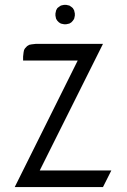

<svg xmlns="http://www.w3.org/2000/svg" viewBox="-20 -763 519 783"><path d="M40 0 296.9 -516.1H74.2V-532.2L76.2 -549.8L78.1 -559.1L82 -565.9L90.8 -575.2L99.1 -580.1L107.9 -582L125 -584H399.9L142.1 -67.9H434.1L399.9 0ZM206.1 -699.2V-708L208 -716.8L209 -721.2L213.9 -730L220.2 -734.9L228 -740.2L231.9 -741.2L241.2 -743.2H250L258.8 -741.2L263.2 -740.2L271 -734.9L276.9 -730L282.2 -721.2L283.2 -716.8L285.2 -708V-699.2L283.2 -689.9L282.2 -686L276.9 -678.2L271 -671.9L263.2 -667L258.8 -666L250 -664.1H241.2L231.9 -666L228 -667L220.2 -671.9L213.9 -678.2L209 -686L208 -689.9Z"/></svg>

Font: Petahja
Style: Regular
Weight: 400
Designer: T. Christopher White
Version: Version 1.1